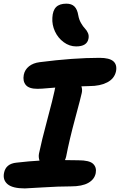

<svg xmlns="http://www.w3.org/2000/svg" viewBox="-30 -1028 661 1059"><path d="M390.1 -772Q353 -772 321.3 -795.4Q289.6 -818.8 272.9 -855.2Q256.3 -891.6 258.8 -930.2Q260.7 -970.2 279.5 -989Q298.3 -1007.8 335.9 -1007.8Q365.2 -1007.8 380.9 -991.9Q396.5 -976.1 401.9 -942.9Q405.8 -919.9 417 -900.6Q428.2 -881.3 438.5 -870.8Q448.7 -860.4 455.1 -845.9Q461.4 -831.5 458 -814.9Q450.2 -772 390.1 -772ZM106.9 11.2Q39.6 11.2 12 -12Q-15.6 -35.2 -7.8 -74.2Q2 -125 61 -130.9Q133.3 -139.2 188 -142.1Q181.2 -161.6 185.1 -181.2Q199.2 -250 231 -368.4Q262.7 -486.8 271 -527.8Q272.9 -540.5 274.9 -544.9Q259.8 -543.9 238.5 -542Q217.3 -540 202.9 -539.1Q188.5 -538.1 176.8 -538.1Q129.9 -538.1 112.3 -559.3Q94.7 -580.6 101.1 -615.2Q106.9 -644 130.1 -662.4Q153.3 -680.7 189 -685.1Q374 -709 519 -709Q573.2 -709 595 -690.2Q616.7 -671.4 609.9 -634.8Q601.1 -594.2 561.5 -573.7Q522 -553.2 462.9 -553.2Q454.6 -553.2 440.2 -552.5Q425.8 -551.8 418.9 -551.8Q425.3 -534.2 420.9 -515.1Q417 -495.1 384.8 -375.7Q352.5 -256.3 335 -165Q332 -152.3 328.1 -145Q338.4 -145 362.8 -144.5Q387.2 -144 401.9 -144Q462.9 -144 483.4 -124.5Q503.9 -105 498 -73.2Q491.2 -38.6 457 -19.3Q422.9 0 360.8 0Q293.9 0 206.3 5.6Q118.7 11.2 106.9 11.2Z"/></svg>

Font: Shantell Sans Normal
Style: Bold Italic
Weight: 700
Italic angle: -11.31°
Designer: Stephen Nixon, Anya Danilova, Shantell Martin
Foundry: Arrow Type
Version: Version 1.006;[559af2be0]